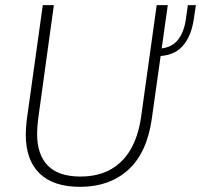

<svg xmlns="http://www.w3.org/2000/svg" viewBox="-20 -717 780 745"><path d="M291 8Q187 8 133.5 -44Q80 -96 80 -195Q80 -206 81 -221.5Q82 -237 84 -253L146 -697H189L128 -255Q126 -239 125 -224.5Q124 -210 124 -197Q124 -117 165.5 -74.5Q207 -32 292 -32Q360 -32 408.5 -59Q457 -86 486.5 -136.5Q516 -187 527 -260L588 -697H631L569 -256Q550 -123 477 -57.5Q404 8 291 8ZM587 -499 588 -528Q641 -528 668 -559.5Q695 -591 702 -648L709 -697H740L732 -643Q722 -575 687.5 -537Q653 -499 587 -499Z"/></svg>

Font: Hanken Grotesk ExtraLight
Style: Italic
Weight: 250
Italic angle: -8°
Designer: Alfredo Marco Pradil
Foundry: Hanken Design Co.
Version: Version 3.013